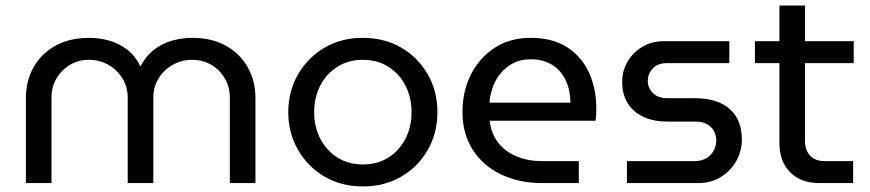

<svg xmlns="http://www.w3.org/2000/svg" viewBox="-20 -658 3126 690"><path d="M73 0V-307Q73 -366 100 -415Q127 -464 178 -493Q229 -522 301 -522Q336 -522 371 -512.5Q406 -503 436 -480.5Q466 -458 484 -420H485Q505 -458 535 -480.5Q565 -503 600 -512.5Q635 -522 671 -522Q742 -522 793 -493Q844 -464 871 -415Q898 -366 898 -307V0H806V-307Q806 -345 788 -376Q770 -407 739.5 -425Q709 -443 670 -443Q632 -443 600 -424.5Q568 -406 549.5 -375.5Q531 -345 531 -307V0H439V-307Q439 -345 420.5 -375.5Q402 -406 370.5 -424.5Q339 -443 300 -443Q262 -443 231.5 -425Q201 -407 183 -376Q165 -345 165 -307V0Z M1284 12Q1206 12 1146 -23.5Q1086 -59 1051 -119.5Q1016 -180 1016 -255Q1016 -330 1051 -390.5Q1086 -451 1146 -486.5Q1206 -522 1284 -522Q1362 -522 1422.5 -486.5Q1483 -451 1517.5 -390.5Q1552 -330 1552 -255Q1552 -180 1517.5 -119.5Q1483 -59 1422.5 -23.5Q1362 12 1284 12ZM1284 -67Q1337 -67 1376 -92Q1415 -117 1437 -159.5Q1459 -202 1459 -255Q1459 -308 1437 -350.5Q1415 -393 1376 -418Q1337 -443 1284 -443Q1232 -443 1192.5 -418Q1153 -393 1131 -350.5Q1109 -308 1109 -255Q1109 -202 1131 -159.5Q1153 -117 1192.5 -92Q1232 -67 1284 -67Z M1929 0Q1845 0 1780 -31.5Q1715 -63 1678.5 -120.5Q1642 -178 1642 -255Q1642 -331 1673 -391.5Q1704 -452 1759 -487Q1814 -522 1887 -522Q1966 -522 2018.5 -488Q2071 -454 2097 -396.5Q2123 -339 2123 -268Q2123 -257 2122.5 -245Q2122 -233 2120 -224H1740Q1745 -177 1771 -144.5Q1797 -112 1837.5 -95.5Q1878 -79 1927 -79H2060V0ZM1739 -289H2030Q2030 -308 2026 -329.5Q2022 -351 2012 -371.5Q2002 -392 1985.5 -408.5Q1969 -425 1944.5 -435Q1920 -445 1887 -445Q1852 -445 1825.5 -431.5Q1799 -418 1780 -395.5Q1761 -373 1751 -345Q1741 -317 1739 -289Z M2233 0V-79H2477Q2501 -79 2518.5 -89.5Q2536 -100 2545 -117Q2554 -134 2554 -153Q2554 -171 2546 -186.5Q2538 -202 2521.5 -211.5Q2505 -221 2482 -221H2379Q2330 -221 2293.5 -237.5Q2257 -254 2236.5 -286Q2216 -318 2216 -364Q2216 -403 2235 -436Q2254 -469 2288 -489.5Q2322 -510 2366 -510H2601V-431H2375Q2344 -431 2326 -412Q2308 -393 2308 -367Q2308 -342 2326.5 -323.5Q2345 -305 2379 -305H2477Q2532 -305 2569.5 -287.5Q2607 -270 2626.5 -237Q2646 -204 2646 -156Q2646 -115 2626 -79.5Q2606 -44 2570.5 -22Q2535 0 2488 0Z M2926 0Q2858 0 2819.5 -39Q2781 -78 2781 -145V-638H2873V-151Q2873 -118 2891.5 -98.5Q2910 -79 2943 -79H3046V0ZM2693 -431V-510H3048V-431Z"/></svg>

Font: MuseoModerno SemiBold
Style: Regular
Weight: 400
Version: Version 1.001